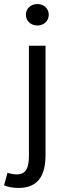

<svg xmlns="http://www.w3.org/2000/svg" viewBox="-60 -712 327 949"><path d="M32 217C129 217 165 154 165 55V-486H83V55C83 114 71 150 23 150C6 150 -11 146 -23 142L-40 204C-23 211 2 217 32 217ZM125 -586C156 -586 181 -608 181 -639C181 -671 156 -692 125 -692C93 -692 68 -671 68 -639C68 -608 93 -586 125 -586Z"/></svg>

Font: Giro Sans Regular
Style: Regular
Weight: 400
Designer: Paul D. Hunt
Foundry: Adobe Systems Incorporated
Version: Version 1.000;PS 1.0;hotconv 1.0.88;makeotf.lib2.5.647800